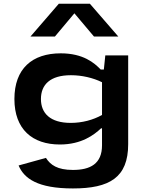

<svg xmlns="http://www.w3.org/2000/svg" viewBox="-20 -838 818 1053"><path d="M59 -295C59 -129 157.5 -45.5 308.5 -45.5C428 -45.5 496.5 -99 534 -134H539.5V-41C539.5 60.5 475 94 380 94C294.5 94 256.5 66.5 232 28L82 69.5C112 141 186.5 195.5 380 195.5C580.5 195.5 683 136 683 -47.5V-534H557.5L549.5 -456.5H532.5C497.5 -493 436.5 -545.5 313 -545.5C156.5 -545.5 59 -461.5 59 -295ZM147 -637.5H281L388 -765L495.5 -637.5H629L473 -817.5H302.5ZM204.5 -295C204.5 -373.5 255 -425.5 369 -425.5C429.5 -425.5 491 -411 539.5 -387V-207.5C490.5 -180 430.5 -164 368 -164C254 -164 204.5 -218 204.5 -295Z"/></svg>

Font: Monaspace Neon Wide
Style: Bold
Weight: 700
Width: 7
Designer: Riley Cran & the Lettermatic Team
Foundry: Lettermatic
Version: Version 1.000 (Monaspace Neon)